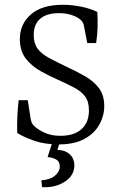

<svg xmlns="http://www.w3.org/2000/svg" viewBox="-20 -596 501 803"><path d="M416 -152Q416 -112 395.5 -75Q375 -38 333 -15Q291 8 225 8Q167 8 122.5 -7.5Q78 -23 52 -40Q51 -74 52.5 -107.5Q54 -141 58 -177H96L109 -95Q110 -90 112.5 -83.5Q115 -77 122 -70Q138 -54 166.5 -41Q195 -28 232 -28Q291 -28 321.5 -56.5Q352 -85 352 -134Q352 -171 336 -192.5Q320 -214 290.5 -229.5Q261 -245 221 -263Q187 -278 150 -298.5Q113 -319 88 -351Q63 -383 63 -433Q63 -495 109 -535.5Q155 -576 243 -576Q281 -576 320 -568Q359 -560 387 -546Q389 -510 388 -478.5Q387 -447 382 -416H345L331 -488Q330 -494 327 -500.5Q324 -507 316 -514Q304 -525 280 -533Q256 -541 227 -541Q175 -541 148 -517.5Q121 -494 121 -450Q121 -415 137 -393Q153 -371 184.5 -354Q216 -337 260 -316Q299 -298 334.5 -278Q370 -258 393 -228.5Q416 -199 416 -152ZM236 -19 220 31Q223 31 228 31.5Q233 32 238 33Q261 37 276 53.5Q291 70 291 96Q291 136 254.5 161.5Q218 187 168 187Q163 187 161 187Q159 187 156 187L153 158Q189 156 209.5 139Q230 122 230 100Q230 79 214 70.5Q198 62 179 61L205 -19Z"/></svg>

Font: Rasa Light
Style: Regular
Weight: 300
Designer: Anna Giedrys (Yrsa+Rasa design), David Brezina (Yrsa art-direction, Rasa art-direction, design)
Foundry: Rosetta Type Foundry
Version: Version 2.004